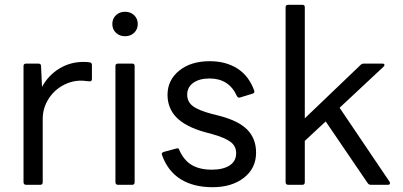

<svg xmlns="http://www.w3.org/2000/svg" viewBox="-20 -770 1678 800"><path d="M89 0Q78 0 78 -11V-495Q78 -505 89 -505H140Q151 -505 151 -495L155 -408Q182 -457 227.5 -484.5Q273 -512 327 -512Q347 -512 354 -510Q363 -509 363 -499V-441Q363 -431 354 -431Q348 -431 337.5 -432.5Q327 -434 318 -434Q277 -434 240 -413Q203 -392 180.5 -355Q158 -318 158 -274V-11Q158 0 148 0Z M448 -670Q448 -692 463 -706.5Q478 -721 501 -721Q524 -721 539 -706.5Q554 -692 554 -670Q554 -648 539 -633.5Q524 -619 501 -619Q478 -619 463 -633.5Q448 -648 448 -670ZM472 0Q461 0 461 -11V-495Q461 -505 472 -505H531Q541 -505 541 -495V-11Q541 0 531 0Z M655 -124 654 -128Q654 -134 662 -137L714 -151Q716 -152 719 -152Q726 -152 727 -145Q746 -102 779 -82.5Q812 -63 863 -63Q909 -63 936.5 -80.5Q964 -98 964 -132Q964 -161 941 -178.5Q918 -196 865 -211L835 -219Q753 -242 715.5 -280.5Q678 -319 678 -375Q678 -436 726.5 -475.5Q775 -515 854 -515Q921 -515 969 -484.5Q1017 -454 1039 -393Q1040 -391 1040 -388Q1040 -385 1038 -383Q1036 -381 1033 -380L981 -364Q979 -363 976 -363Q971 -363 967 -370Q934 -443 853 -443Q811 -443 785.5 -425Q760 -407 760 -375Q760 -346 783.5 -328Q807 -310 864 -295L892 -288Q974 -267 1010.5 -229.5Q1047 -192 1047 -134Q1047 -69 996.5 -29.5Q946 10 866 10Q786 10 732.5 -23.5Q679 -57 655 -124Z M1181 0Q1170 0 1170 -11V-740Q1170 -750 1181 -750H1240Q1250 -750 1250 -740V-277L1483 -500Q1488 -505 1496 -505H1573Q1582 -505 1582 -499Q1582 -496 1578 -492L1395 -321L1603 -13Q1605 -9 1605 -7Q1605 0 1596 0H1525Q1517 0 1512 -7L1337 -264L1250 -183V-11Q1250 0 1240 0Z"/></svg>

Font: LINE Seed Sans KR Regular
Style: Regular
Weight: 400
Designer: LINE VX Design & Sandoll Inc & Dalton Maag Ltd
Foundry: Sandoll Inc.
Version: Version 1.000